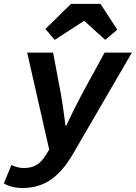

<svg xmlns="http://www.w3.org/2000/svg" viewBox="-68 -764 692 978"><path d="M43.8 193.8C159.4 193.8 235.6 138.1 307.1 14.2L603.9 -496.1H464.8L347.2 -280.7C321.5 -232.6 288.9 -166.3 269.5 -124H265.5C260.4 -166.3 251.3 -232.6 243 -280.7L202.4 -496.1H70.4L182.5 -2.3L165 26.6C137.5 71.5 105.2 92 52.4 92C32.2 92 6.1 84.6 -9.9 76.6L-48.3 170.1C-28.3 183.2 7.8 193.8 43.8 193.8ZM210.7 -560.8 358.5 -656.6H362.5L468.1 -560.8L529.4 -612.7L444 -744.3H293.9L163.1 -616.4L210.7 -560.8Z"/></svg>

Font: Source Code Variable
Style: Italic
Weight: 400
Italic angle: -11°
Monospace: yes
Designer: Paul D. Hunt, Teo Tuominen
Foundry: Adobe Systems Incorporated
Version: Version 1.005;PS 1.0;hotconv 16.6.54;makeotf.lib2.5.65590